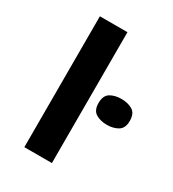

<svg xmlns="http://www.w3.org/2000/svg" viewBox="-180 -842 851 943"><g transform="rotate(30 245.5 -371.0)"><path d="M262.7 -742.2V0H106.4V-742.2ZM402.3 -443.8Q438 -443.8 464.4 -428.5Q490.7 -413.1 490.7 -370.1Q490.7 -328.6 464.4 -313Q438 -297.4 402.3 -297.4Q365.2 -297.4 339.4 -313Q313.5 -328.6 313.5 -370.1Q313.5 -413.1 339.4 -428.5Q365.2 -443.8 402.3 -443.8Z"/></g></svg>

Font: Lunasima
Style: Bold
Weight: 700
Designer: The DocRepair Project, Monotype Design Team
Foundry: Google
Version: Version 2.009